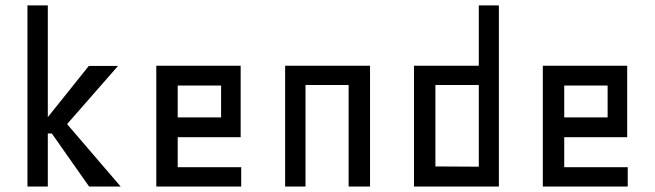

<svg xmlns="http://www.w3.org/2000/svg" viewBox="-20 -680 2389 700"><path d="M419.9 0 224.6 -227.5 410.2 -439.5H303.7L154.3 -252.9V-660.2H80.1V0H154.3V-193.4H168.9L304.7 0Z M627.9 -179.7V-70.3H859.4V0H549.8V-440.4H857.4V-179.7ZM627.9 -252H786.1V-368.2H627.9Z M1329.1 0V-440.4H1019.5V0H1093.8V-370.1H1251V0Z M1725.6 -440.4V-660.2H1798.8V0H1489.3V-440.4ZM1725.6 -72.3V-370.1H1567.4V-73.2Z M2037.1 -179.7V-70.3H2268.6V0H1959V-440.4H2266.6V-179.7ZM2037.1 -252H2195.3V-368.2H2037.1Z"/></svg>

Font: Geo
Style: Regular
Weight: 500
Version: Version 001.2